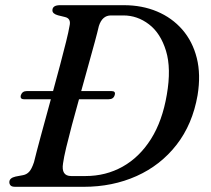

<svg xmlns="http://www.w3.org/2000/svg" viewBox="-20 -720 812 740"><path d="M16 -18Q16 -34 40 -39.5L69 -45Q82.5 -47.5 92.2 -57.8Q102 -68 111 -95Q119.5 -130 137.5 -196.5Q155.5 -263 176 -337.5H73Q56 -337.5 60.5 -353.5Q66 -369 83.5 -369H184.5Q199 -421.5 212 -471Q225 -520.5 234.8 -559.5Q244.5 -598.5 248 -620Q255 -649 230 -654.5L203.5 -661Q182 -667 182 -680Q182 -700 211.5 -700H457.5Q527.5 -700 585.2 -675.8Q643 -651.5 682.8 -605.8Q722.5 -560 738.5 -496.2Q754.5 -432.5 741.5 -353Q722 -241 660.5 -162Q599 -83 506.5 -41.5Q414 0 302.5 0H39Q25.5 0 20.8 -5.2Q16 -10.5 16 -18ZM309.5 -41.5Q388 -41.5 452.8 -77.8Q517.5 -114 561.8 -184Q606 -254 623 -355.5Q640.5 -456 619.8 -524Q599 -592 554.2 -626.2Q509.5 -660.5 455.5 -660.5H407.5Q374 -660.5 361 -619.5Q356 -597.5 345.5 -558.8Q335 -520 321.2 -470.8Q307.5 -421.5 293 -369H409.5Q427 -369 422 -353.5Q417.5 -337.5 399 -337.5H284.5Q270 -286 257.2 -238Q244.5 -190 235.2 -151.5Q226 -113 223 -90.5Q215 -41.5 254.5 -41.5Z"/></svg>

Font: Fraunces 9pt S000
Style: Italic
Weight: 400
Italic angle: -16°
Version: Version 1.000; ttfautohint (v1.8.3)